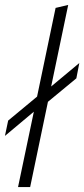

<svg xmlns="http://www.w3.org/2000/svg" viewBox="-28 -757 341 777"><path d="M45 0 109 -305 -8 -207 5 -269 122 -366 197 -725 248 -737 179 -407 293 -502 281 -440 166 -345 94 0Z"/></svg>

Font: Red Hat Text VF
Style: Italic
Weight: 300
Italic angle: -12°
Designer: Pentagram, MCKL
Foundry: Pentagram, MCKL
Version: Version 1.023